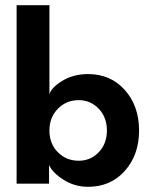

<svg xmlns="http://www.w3.org/2000/svg" viewBox="-20 -708 585 740"><path d="M44 0V-688H170.5V-344Q177 -370 219.8 -396.2Q262.5 -422.5 319.5 -422.5Q406.5 -422.5 461.2 -361Q516 -299.5 516 -205Q516 -111 461.2 -49.5Q406.5 12 319.5 12Q268 12 225.5 -14.8Q183 -41.5 169 -72V0ZM283.5 -322Q235.5 -322 203 -288.8Q170.5 -255.5 170.5 -205Q170.5 -154 203 -121.2Q235.5 -88.5 283.5 -88.5Q329 -88.5 360.5 -121.2Q392 -154 392 -205Q392 -256 360.5 -289Q329 -322 283.5 -322Z"/></svg>

Font: League Spartan SemiBold
Style: Regular
Weight: 600
Foundry: The League of Moveable Type
Version: Version 2.002